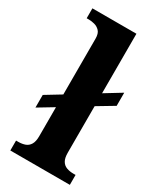

<svg xmlns="http://www.w3.org/2000/svg" viewBox="-194 -824 739 889"><g transform="rotate(30 176.0 -380.0)"><path d="M23.4 0V-53H35.2Q55.9 -53 71.8 -58.9Q87.7 -64.8 96.9 -80.3Q106.2 -95.8 106.2 -123.9V-279.3L24.7 -230.2V-297.8L106.2 -347.3V-645.9Q106.2 -673 94.1 -685.8Q82 -698.6 65.5 -702.8Q49.1 -707 35.2 -707H23.4V-760H258.8V-441.9L346.4 -495.4V-425.2L258.8 -372.8V-123.9Q258.8 -95.8 268 -80.3Q277.3 -64.8 293.7 -58.9Q310.1 -53 329.7 -53H341.6V0Z"/></g></svg>

Font: Noto Serif Khmer
Style: Regular
Weight: 400
Designer: Danh Hong and the Monotype Design Team
Foundry: Monotype Imaging Inc.
Version: Version 2.003